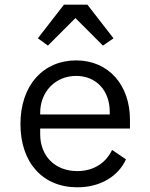

<svg xmlns="http://www.w3.org/2000/svg" viewBox="-20 -785 640 817"><path d="M309 12C411 12 485 -38 516 -107L457 -147C430 -91 378 -57 309 -57C212 -57 151 -123 151 -214V-238H533V-276C533 -422 443 -528 304 -528C164 -528 67 -422 67 -257C67 -94 161 12 309 12ZM304 -462C389 -462 447 -400 447 -309V-298H151V-305C151 -395 216 -462 304 -462ZM252 -765 141 -622 184 -591 301 -708 418 -591 463 -622 352 -765Z"/></svg>

Font: IBM Plex Mono
Style: Regular
Weight: 400
Monospace: yes
Designer: Mike Abbink, Paul van der Laan, Pieter van Rosmalen
Foundry: Bold Monday
Version: Version 2.004